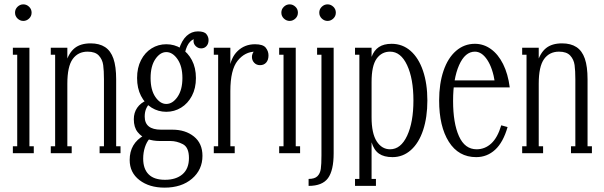

<svg xmlns="http://www.w3.org/2000/svg" viewBox="-20 -703 2770 881"><path d="M87 -607Q72 -607 60.5 -618Q49 -629 49 -645Q49 -661 60.5 -672Q72 -683 87 -683Q102 -683 113.5 -672Q125 -661 125 -645Q125 -629 113.5 -618Q102 -607 87 -607ZM39 0V-32H59V-452H39V-484H115V-32H135V0Z M213 0V-32H233V-452H213V-484H289V-415H282Q296 -461 323 -482.5Q350 -504 396 -504Q436 -504 462 -487Q488 -470 500.5 -434Q513 -398 513 -339V-32H533V0H437V-32H457V-339Q457 -379 453.5 -404.5Q450 -430 433.5 -448Q417 -466 382 -466Q338 -466 313.5 -432Q289 -398 289 -319V-32H309V0Z M735 158Q665 158 620 123.5Q575 89 575 31Q575 -45 641 -82L666 -66Q653 -52 645 -27.5Q637 -3 637 25Q637 72 662 97Q687 122 737 122Q788 122 817.5 96.5Q847 71 847 22Q847 -27 819 -41.5Q791 -56 762 -56H713Q682 -56 655.5 -65.5Q629 -75 611.5 -97Q594 -119 594 -156Q594 -186 609.5 -208.5Q625 -231 654 -243L669 -232Q655 -216 649.5 -201.5Q644 -187 644 -168Q644 -108 719 -108H771Q831 -108 870 -76.5Q909 -45 909 12Q909 76 861 117Q813 158 735 158ZM743 -190Q706 -190 675.5 -209Q645 -228 627 -263Q609 -298 609 -345Q609 -392 627 -427Q645 -462 675.5 -481Q706 -500 743 -500Q780 -500 811 -481Q842 -462 860.5 -427Q879 -392 879 -345Q879 -298 860.5 -263Q842 -228 811 -209Q780 -190 743 -190ZM743 -226Q772 -226 794.5 -258.5Q817 -291 817 -345Q817 -399 794.5 -431.5Q772 -464 743 -464Q715 -464 693 -432Q671 -400 671 -345Q671 -290 693 -258Q715 -226 743 -226ZM801 -476Q814 -518 836.5 -538.5Q859 -559 888 -559Q917 -559 927 -546.5Q937 -534 937 -519Q937 -502 927.5 -491.5Q918 -481 903 -481Q889 -481 878.5 -491Q868 -501 868 -515Q868 -528 875 -535L892 -528Q844 -528 829 -462Z M961 0V-32H981V-452H961V-484H1037V-381H1032Q1038 -438 1070.5 -469Q1103 -500 1150 -500Q1187 -500 1199.5 -484Q1212 -468 1212 -449Q1212 -428 1201.5 -416Q1191 -404 1173 -404Q1157 -404 1146.5 -415Q1136 -426 1136 -442Q1136 -450 1139 -457Q1142 -464 1147 -469L1152 -466Q1104 -466 1070.5 -424.5Q1037 -383 1037 -285V-32H1057V0Z M1309 -607Q1294 -607 1282.5 -618Q1271 -629 1271 -645Q1271 -661 1282.5 -672Q1294 -683 1309 -683Q1324 -683 1335.5 -672Q1347 -661 1347 -645Q1347 -629 1335.5 -618Q1324 -607 1309 -607ZM1261 0V-32H1281V-452H1261V-484H1337V-32H1357V0Z M1483 -607Q1468 -607 1456.5 -618Q1445 -629 1445 -645Q1445 -661 1456.5 -672Q1468 -683 1483 -683Q1498 -683 1509.5 -672Q1521 -661 1521 -645Q1521 -629 1509.5 -618Q1498 -607 1483 -607ZM1396 118Q1424 118 1436.5 105.5Q1449 93 1452 72Q1455 51 1455 10V-452H1435V-484H1511V0Q1511 79 1485 114.5Q1459 150 1396 150Z M1609 150V118H1629V-452H1609V-484H1685V-442Q1696 -472 1718.5 -487Q1741 -502 1777 -502Q1827 -502 1864 -469.5Q1901 -437 1921 -378Q1941 -319 1941 -242Q1941 -165 1921.5 -106Q1902 -47 1865.5 -14.5Q1829 18 1781 18Q1742 18 1719 2Q1696 -14 1685 -50V118H1705V150ZM1770 -18Q1819 -18 1848 -80Q1877 -142 1877 -242Q1877 -342 1848 -404Q1819 -466 1770 -466Q1731 -466 1708 -433.5Q1685 -401 1685 -327V-165Q1685 -91 1708.5 -54.5Q1732 -18 1770 -18Z M2165 18Q2084 18 2039.5 -52.5Q1995 -123 1995 -242Q1995 -319 2015 -378Q2035 -437 2072.5 -469.5Q2110 -502 2159 -502Q2199 -502 2232.5 -478Q2266 -454 2288.5 -409Q2311 -364 2319 -302H2033V-334H2259L2251 -324Q2241 -390 2216 -428Q2191 -466 2159 -466Q2114 -466 2086.5 -404Q2059 -342 2059 -240Q2059 -138 2086 -78Q2113 -18 2167 -18Q2205 -18 2234 -44.5Q2263 -71 2280 -128L2309 -120Q2289 -50 2252 -16Q2215 18 2165 18Z M2376 0V-32H2396V-452H2376V-484H2452V-415H2445Q2459 -461 2486 -482.5Q2513 -504 2559 -504Q2599 -504 2625 -487Q2651 -470 2663.5 -434Q2676 -398 2676 -339V-32H2696V0H2600V-32H2620V-339Q2620 -379 2616.5 -404.5Q2613 -430 2596.5 -448Q2580 -466 2545 -466Q2501 -466 2476.5 -432Q2452 -398 2452 -319V-32H2472V0Z"/></svg>

Font: Margherita Variable
Style: Regular
Weight: 400
Designer: James Puckett
Foundry: Dunwich Type Founders
Version: Version 1.008